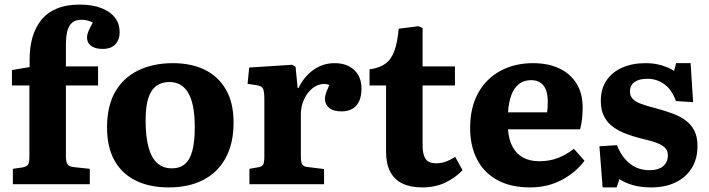

<svg xmlns="http://www.w3.org/2000/svg" viewBox="-20 -802 3085 836"><path d="M36 0V-67L78 -73Q98 -77 103 -86.5Q108 -96 108 -124V-430H32V-497L109 -510V-544Q109 -595 121 -638Q133 -681 158.5 -713.5Q184 -746 226 -764Q268 -782 327 -782Q383 -782 422 -766.5Q461 -751 481 -724.5Q501 -698 501 -662Q501 -630 482.5 -609.5Q464 -589 427 -589Q395 -589 377 -602Q359 -615 359 -638Q359 -651 364.5 -664.5Q370 -678 384 -704Q375 -709 361.5 -712.5Q348 -716 334 -716Q310 -716 295 -704Q280 -692 273.5 -668Q267 -644 267 -606V-513H407V-430H267V-120Q267 -96 274.5 -86Q282 -76 304 -74L371 -67V0Z M715 14Q630 14 569.5 -16.5Q509 -47 477.5 -105Q446 -163 446 -247Q446 -340 481.5 -402Q517 -464 582 -495.5Q647 -527 733 -527Q812 -527 871 -498.5Q930 -470 963.5 -412.5Q997 -355 997 -268Q997 -178 963 -115Q929 -52 866 -19Q803 14 715 14ZM728 -69Q764 -69 786 -88.5Q808 -108 818 -147.5Q828 -187 828 -247Q828 -301 820.5 -338.5Q813 -376 798.5 -399.5Q784 -423 763.5 -434Q743 -445 717 -445Q685 -445 661.5 -428.5Q638 -412 626 -375.5Q614 -339 614 -278Q614 -208 626.5 -161.5Q639 -115 664.5 -92Q690 -69 728 -69Z M1066 0V-67L1106 -74Q1122 -77 1126.5 -86.5Q1131 -96 1131 -122V-369Q1131 -402 1126 -414.5Q1121 -427 1098 -431L1058 -437L1065 -508L1252 -520L1267 -511L1276 -419H1280Q1304 -469 1345 -498Q1386 -527 1437 -527Q1491 -527 1522.5 -497Q1554 -467 1554 -417Q1554 -385 1544.5 -363Q1535 -341 1515.5 -329Q1496 -317 1468 -317Q1431 -317 1413 -332.5Q1395 -348 1395 -370Q1395 -378 1396.5 -386Q1398 -394 1402.5 -405Q1407 -416 1414 -432Q1393 -440 1371 -433.5Q1349 -427 1331 -409Q1313 -391 1301.5 -363.5Q1290 -336 1290 -303V-121Q1290 -96 1295.5 -86.5Q1301 -77 1318 -75L1391 -66V0Z M1818 14Q1767 14 1732 -3Q1697 -20 1679 -54.5Q1661 -89 1661 -141V-430H1589V-500Q1633 -506 1659 -525.5Q1685 -545 1698 -582.5Q1711 -620 1716 -677L1803 -688L1820 -680V-513H1961V-430H1820V-167Q1820 -131 1832.5 -111Q1845 -91 1879 -91Q1901 -91 1921.5 -98.5Q1942 -106 1962 -119L1994 -61Q1963 -28 1919 -7Q1875 14 1818 14Z M2288 14Q2204 14 2145.5 -18Q2087 -50 2057 -108.5Q2027 -167 2027 -244Q2027 -334 2062 -397Q2097 -460 2159 -493.5Q2221 -527 2301 -527Q2367 -527 2415.5 -504Q2464 -481 2490.5 -438Q2517 -395 2517 -334Q2517 -311 2514.5 -286.5Q2512 -262 2506 -239H2192Q2195 -194 2212 -162.5Q2229 -131 2258.5 -115.5Q2288 -100 2328 -100Q2373 -100 2409 -114Q2445 -128 2479 -154L2525 -102Q2486 -50 2425 -18Q2364 14 2288 14ZM2192 -313H2362Q2364 -325 2364.5 -337Q2365 -349 2365 -361Q2365 -406 2346.5 -429.5Q2328 -453 2292 -453Q2261 -453 2239.5 -436Q2218 -419 2206.5 -388Q2195 -357 2192 -313Z M2604 14 2590 -165 2666 -170Q2681 -133 2702 -109Q2723 -85 2749.5 -73Q2776 -61 2807 -61Q2847 -61 2867.5 -78.5Q2888 -96 2888 -126Q2888 -145 2876.5 -157.5Q2865 -170 2840.5 -179.5Q2816 -189 2775 -198Q2739 -207 2707 -219Q2675 -231 2650 -249Q2625 -267 2610.5 -294.5Q2596 -322 2596 -362Q2596 -415 2620.5 -451.5Q2645 -488 2689 -507.5Q2733 -527 2791 -527Q2830 -527 2862.5 -517Q2895 -507 2915 -493L2924 -527H2987L2998 -357L2923 -362Q2906 -411 2873 -435Q2840 -459 2799 -459Q2763 -459 2743 -445Q2723 -431 2723 -403Q2723 -385 2734 -372.5Q2745 -360 2769.5 -350.5Q2794 -341 2834 -331Q2875 -320 2909 -307.5Q2943 -295 2967 -276.5Q2991 -258 3004 -231.5Q3017 -205 3017 -166Q3017 -110 2991.5 -69.5Q2966 -29 2921 -7.5Q2876 14 2815 14Q2770 14 2735.5 4Q2701 -6 2677 -22L2665 14Z"/></svg>

Font: Literata 18pt
Style: Bold
Weight: 700
Designer: Latin by Veronika Burian and Jose Scaglione. Greek by Irene Vlachou. Cyrillic by Vera Evstafieva.
Foundry: TypeTogether
Version: Version 3.103;gftools[0.9.29]